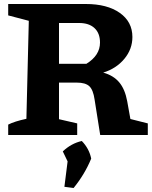

<svg xmlns="http://www.w3.org/2000/svg" viewBox="-20 -675 759 960"><path d="M632 -80 719 -58V0H481L453 -177Q446 -226 426.5 -244Q407 -262 364 -262H275V-79L366 -58V0H21V-52Q52 -68 112 -81L124 -571L21 -598V-655H409Q516 -655 579 -610.5Q642 -566 642 -490Q642 -429 601.5 -380.5Q561 -332 496 -312Q547 -298 576 -263.5Q605 -229 616 -169ZM376 -560H275V-356H412Q480 -398 480 -462Q480 -509 452.5 -534.5Q425 -560 376 -560ZM302 259 318 132 294 82Q336 42 389 30Q426 68 436 118Q404 196 348 265Z"/></svg>

Font: Piazzolla SC
Style: Bold
Weight: 700
Designer: Juan Pablo del Peral
Foundry: Huerta Tipografica
Version: Version 1.330